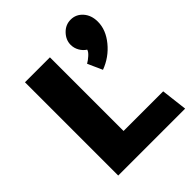

<svg xmlns="http://www.w3.org/2000/svg" viewBox="-206 -866 990 990"><g transform="rotate(-45 289.0 -371.0)"><path d="M262 -680H80V0H568L551 -143H262ZM383 -650Q383 -626 395 -605Q407 -584 426 -572Q423 -560 406.5 -545Q390 -530 374 -521L410 -441Q477 -466 522 -521Q567 -576 567 -635Q567 -682 540.5 -712Q514 -742 475 -742Q437 -742 410 -713.5Q383 -685 383 -650Z"/></g></svg>

Font: Catamaran
Style: Regular
Weight: 900
Designer: Pria Ravichandran
Version: Version 1.001;PS 001.000;hotconv 1.0.70;makeotf.lib2.5.58329